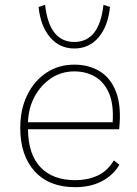

<svg xmlns="http://www.w3.org/2000/svg" viewBox="-20 -769 569 796"><path d="M291 7Q184 7 124 -58.5Q64 -124 64 -239Q64 -316 93 -375Q122 -434 172.5 -467.5Q223 -501 288 -501Q348 -501 393.5 -473.5Q439 -446 461.5 -387Q484 -328 474 -233H96Q97 -129 148 -75.5Q199 -22 292 -22Q342 -22 383.5 -40.5Q425 -59 452 -104L475 -86Q450 -43 403 -18Q356 7 291 7ZM288 -473Q235 -473 192.5 -445Q150 -417 124 -369.5Q98 -322 96 -262H447Q452 -337 431.5 -383.5Q411 -430 373.5 -451.5Q336 -473 288 -473ZM409 -749 436 -740Q428 -661 389 -614.5Q350 -568 288 -568Q227 -568 187.5 -614.5Q148 -661 140 -740L167 -749Q184 -595 288 -595Q392 -595 409 -749Z"/></svg>

Font: Livvic Thin
Style: Regular
Weight: 250
Designer: Jacques Le Bailly, Baron von Fonthausen
Version: Version 1.001; ttfautohint (v1.8.2)